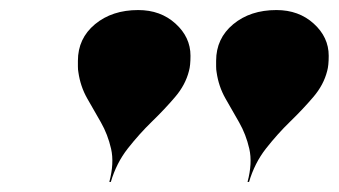

<svg xmlns="http://www.w3.org/2000/svg" viewBox="-20 -780 674 382"><path d="M631 -639Q624 -611 603.2 -586.8Q582.5 -562.5 557.2 -538Q532 -513.5 509.2 -484.5Q486.5 -455.5 475.5 -418H472.5Q482.5 -455.5 476 -484Q469.5 -512.5 455.8 -536.5Q442 -560.5 428.5 -584.2Q415 -608 411 -636Q410 -641 410 -647.8Q410 -654.5 410 -659Q410 -703.5 444 -731.8Q478 -760 530 -760Q574.5 -760 604.2 -733Q634 -706 634 -669Q634 -649.5 631 -639ZM356 -639Q349 -611 328.2 -586.8Q307.5 -562.5 282.2 -538Q257 -513.5 234.2 -484.5Q211.5 -455.5 200.5 -418H197.5Q207.5 -455.5 201 -484Q194.5 -512.5 180.8 -536.5Q167 -560.5 153.5 -584.2Q140 -608 136 -636Q135 -641 135 -647.8Q135 -654.5 135 -659Q135 -703.5 169 -731.8Q203 -760 255 -760Q299.5 -760 329.2 -733Q359 -706 359 -669Q359 -649.5 356 -639Z"/></svg>

Font: Bodoni* 72pt Fatface
Style: Italic
Weight: 900
Italic angle: -13°
Version: Version 2.3